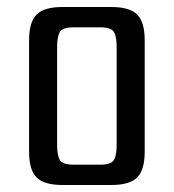

<svg xmlns="http://www.w3.org/2000/svg" viewBox="-20 -528 496 548"><path d="M63 -413Q63 -465 84.5 -486.5Q106 -508 158 -508H298Q350 -508 371.5 -486.5Q393 -465 393 -413V-95Q393 -43 371.5 -21.5Q350 0 298 0H158Q106 0 84.5 -21.5Q63 -43 63 -95ZM190 -450Q159 -450 151 -437Q143 -424 143 -393V-115Q143 -84 151 -71Q159 -58 190 -58H266Q297 -58 305 -71Q313 -84 313 -115V-393Q313 -424 305 -437Q297 -450 266 -450Z"/></svg>

Font: Rationale
Style: Regular
Weight: 400
Designer: Cyreal (www.cyreal.org)
Foundry: Cyreal (www.cyreal.org)
Version: Version 1.011